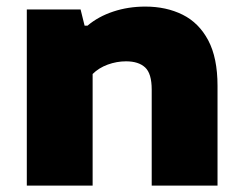

<svg xmlns="http://www.w3.org/2000/svg" viewBox="-20 -578 756 598"><path d="M63.5 0V-548.5H231L243.5 -498H252.5Q286 -526.5 332.8 -542Q379.5 -557.5 432.5 -557.5Q498 -557.5 548.8 -532.2Q599.5 -507 628.5 -452.5Q657.5 -398 657.5 -310.5V0H452.5V-299Q452.5 -349 432 -368Q411.5 -387 372.5 -387Q343.5 -387 315.5 -376.8Q287.5 -366.5 268.5 -347.5V0Z"/></svg>

Font: Encode Sans Expanded Expanded ExtraBold
Style: Regular
Weight: 800
Width: 7
Designer: Multiple Designers
Foundry: Impallari Type
Version: Version 3.000; ttfautohint (v1.8.3) -l 8 -r 50 -G 200 -x 14 